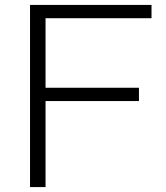

<svg xmlns="http://www.w3.org/2000/svg" viewBox="-20 -760 676 780"><path d="M595.5 -686H165V-403.5H544.5V-349.5H165V0H102V-740H595.5Z"/></svg>

Font: Encode Sans Expanded Light
Style: Regular
Weight: 300
Width: 7
Designer: Multiple Designers
Foundry: Impallari Type
Version: Version 2.000